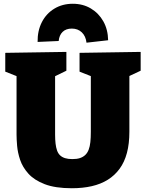

<svg xmlns="http://www.w3.org/2000/svg" viewBox="-20 -986 776 1021"><path d="M403 -705 728 -710V-610L647 -572L668 -621V-285Q668 -222 655 -173Q642 -124 616 -88.5Q590 -53 553 -30Q516 -7 468 4Q420 15 362 15Q274 15 218 -6.5Q162 -28 131 -62.5Q100 -97 87 -136Q74 -175 71 -210.5Q68 -246 68 -270V-620L89 -573L8 -605V-705L333 -710V-610L255 -572L273 -620V-270Q273 -243 275.5 -222Q278 -201 283.5 -185.5Q289 -170 299.5 -160Q310 -150 326 -145Q342 -140 365 -140Q389 -140 405.5 -145.5Q422 -151 433.5 -162Q445 -173 451.5 -190Q458 -207 460.5 -230.5Q463 -254 463 -285V-621L479 -575L403 -605ZM367 -966Q421 -966 463 -941Q505 -916 529.5 -872.5Q554 -829 555 -772L440 -759Q436 -794 415 -814Q394 -834 362 -834Q331 -834 313 -816.5Q295 -799 292 -768L180 -763Q179 -822 202.5 -868Q226 -914 269 -940Q312 -966 367 -966Z"/></svg>

Font: Bitter Thin Black
Style: Regular
Weight: 900
Version: Version 3.020